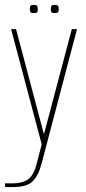

<svg xmlns="http://www.w3.org/2000/svg" viewBox="-25 -588 350 778"><path d="M-4 170 -5 155H27Q66 155 89.5 138Q113 121 125 70L144 -3L20 -470H40L154 -40L155 -36H151L152 -40L266 -470H287L144 73Q130 126 106 148Q82 170 26 170ZM196 -535Q185 -535 183 -539.5Q181 -544 181 -551Q181 -559 183 -563.5Q185 -568 196 -568Q209 -568 211 -563.5Q213 -559 213 -551Q213 -544 211 -539.5Q209 -535 196 -535ZM112 -535Q100 -535 98 -539.5Q96 -544 96 -551Q96 -559 98 -563.5Q100 -568 112 -568Q124 -568 126 -563.5Q128 -559 128 -551Q128 -544 126 -539.5Q124 -535 112 -535Z"/></svg>

Font: Smooch Sans Thin
Style: Regular
Weight: 100
Designer: Robert E. Leuschke
Foundry: Robert E. Leuschke
Version: Version 1.010